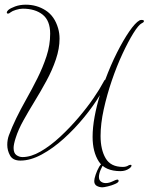

<svg xmlns="http://www.w3.org/2000/svg" viewBox="-20 -656 634 819"><path d="M494 74Q428 74 401.5 33Q375 -8 375 -72Q375 -112 383.5 -158Q392 -204 406 -250Q379 -205 339 -156Q299 -107 252.5 -65Q206 -23 158 3Q110 29 67 29Q35 29 23 7.5Q11 -14 11 -38Q11 -60 18 -79Q31 -114 49.5 -152Q68 -190 90 -229Q116 -275 139.5 -322Q163 -369 178.5 -416.5Q194 -464 194 -512Q194 -568 162 -593.5Q130 -619 77 -619Q64 -619 48 -614Q32 -609 26 -604Q19 -598 14 -598Q9 -598 9 -603Q9 -607 15 -613Q24 -621 44.5 -628.5Q65 -636 90 -636Q137 -636 175 -611.5Q213 -587 228 -535Q234 -514 234 -491Q234 -449 218.5 -403Q203 -357 178 -311Q153 -265 126 -221Q102 -182 80 -142.5Q58 -103 47 -68Q43 -56 40.5 -44.5Q38 -33 38 -25Q38 -3 50 5.5Q62 14 76 14Q112 14 153.5 -10Q195 -34 236.5 -72.5Q278 -111 315 -154.5Q352 -198 379 -237.5Q406 -277 419 -302Q425 -315 429 -316Q452 -378 479 -431.5Q506 -485 531.5 -522Q557 -559 575 -569Q578 -571 584 -571Q594 -571 594 -566Q594 -561 585 -557Q571 -550 549 -514.5Q527 -479 502.5 -426.5Q478 -374 457 -312.5Q436 -251 422.5 -189.5Q409 -128 409 -76Q409 -18 430.5 19Q452 56 504 56Q516 56 526 51H525Q532 47 537 47Q541 47 541 50Q541 56 531 63Q515 74 494 74ZM417 143Q404 143 393 137Q382 131 382 116Q382 107 388 89Q394 71 403 55.5Q412 40 422 40L424 42Q416 52 409 69Q402 86 402 99Q402 112 410.5 118.5Q419 125 431 125Q445 125 460.5 117.5Q476 110 480 110Q486 110 486 116Q486 122 471.5 128.5Q457 135 440 139Q423 143 417 143Z"/></svg>

Font: Fuggles
Style: Regular
Weight: 400
Designer: Rob Leuschke
Foundry: Robert E. Leuschke
Version: Version 1.100; ttfautohint (v1.8.3)